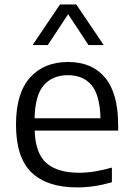

<svg xmlns="http://www.w3.org/2000/svg" viewBox="-20 -828 590 858"><path d="M324.5 9.5Q190.5 9.5 121 -57.2Q51.5 -124 51.5 -271Q51.5 -411 113.8 -481Q176 -551 284.5 -551Q391.5 -551 449.8 -480.8Q508 -410.5 508 -269V-244.5H135Q138 -143 187.2 -99.5Q236.5 -56 334.5 -56Q368 -56 404.2 -62Q440.5 -68 480 -79V-13.5Q438 -1.5 400 4Q362 9.5 324.5 9.5ZM283.5 -492Q215 -492 176 -447.5Q137 -403 134.5 -299.5H429Q426.5 -402.5 389.2 -447.2Q352 -492 283.5 -492ZM125.5 -626.5 248 -808H321L443.5 -626.5H375.5L284.5 -764.5L193.5 -626.5Z"/></svg>

Font: Encode Sans SmExp
Style: Regular
Weight: 400
Width: 6
Designer: Multiple Designers
Foundry: Impallari Type
Version: Version 3.002; ttfautohint (v1.8.3) -l 8 -r 50 -G 200 -x 14 